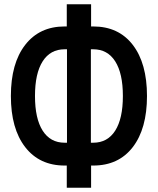

<svg xmlns="http://www.w3.org/2000/svg" viewBox="-20 -850 740 900"><path d="M293 30V-74H283Q165 -74 98 -160.5Q31 -247 31 -400Q31 -553 98 -639.5Q165 -726 283 -726H293V-830H407V-726H417Q536 -726 602.5 -639.5Q669 -553 669 -400Q669 -247 602.5 -160.5Q536 -74 417 -74H407V30ZM283 -181H294V-619H283Q216 -619 180 -562.5Q144 -506 144 -400Q144 -294 180 -237.5Q216 -181 283 -181ZM406 -181H417Q484 -181 520 -237.5Q556 -294 556 -400Q556 -506 520 -562.5Q484 -619 417 -619H406Z"/></svg>

Font: Martian Mono
Style: Regular
Weight: 400
Monospace: yes
Designer: Roman Shamin
Foundry: Evil Martians
Version: Version 1.000; ttfautohint (v1.8.4.7-5d5b)